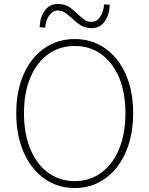

<svg xmlns="http://www.w3.org/2000/svg" viewBox="-20 -936 754 969"><path d="M62 -365Q62 -477 99.5 -561.5Q137 -646 204 -692.5Q271 -739 357 -739Q443 -739 510 -692.5Q577 -646 614.5 -561.5Q652 -477 652 -365Q652 -253 614.5 -167.5Q577 -82 510 -34.5Q443 13 357 13Q271 13 204 -34.5Q137 -82 99.5 -167.5Q62 -253 62 -365ZM492 -65Q550 -108 581.5 -185Q613 -262 613 -365Q613 -467 581 -545Q548 -621 491 -662.5Q434 -704 357 -704Q282 -704 224 -663Q166 -622 133.5 -545.5Q101 -469 101 -365Q101 -261 133.5 -183Q166 -105 224 -63.5Q282 -22 357 -22Q434 -22 492 -65ZM343 -844Q321 -864 306 -873.5Q291 -883 272 -883Q247 -883 229 -859Q211 -835 208 -796L180 -799Q182 -849 206 -882.5Q230 -916 272 -916Q304 -916 324.5 -903.5Q345 -891 371 -866Q392 -846 406.5 -836Q421 -826 442 -826Q468 -826 484.5 -849.5Q501 -873 506 -914L534 -912Q532 -861 508 -827.5Q484 -794 443 -794Q412 -794 390 -807Q368 -820 343 -844Z"/></svg>

Font: Merged Yaku Han JP Thin
Style: Regular
Weight: 250
Designer: Ryoko NISHIZUKA 西塚涼子 (kana, bopomofo & ideographs); Paul D. Hunt (Latin, Greek & Cyrillic); Sandoll Communications 산돌커뮤니
Foundry: Adobe
Version: Version 2.004